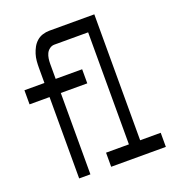

<svg xmlns="http://www.w3.org/2000/svg" viewBox="-133 -841 866 947"><g transform="rotate(-20 300.0 -367.5)"><path d="M121 0V-427H16V-501H121V-580Q121 -598 122.5 -616Q124 -634 129.5 -651.5Q135 -669 143.5 -684.5Q152 -700 165.5 -712Q179 -724 196.5 -729.5Q214 -735 232 -735H468V-74H576V0H289V-74H409V-662H232Q218 -662 206.5 -653.5Q195 -645 189.5 -633Q184 -621 182 -607.5Q180 -594 180 -580V-501H319V-427H180V0Z"/></g></svg>

Font: Iosevka Mono
Style: Regular
Weight: 400
Designer: Belleve Invis
Foundry: Belleve Invis
Version: Version 11.1.1